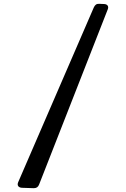

<svg xmlns="http://www.w3.org/2000/svg" viewBox="-20 -889 659 1005"><path d="M157 96C171 96 180 90 185 76L544 -840C551 -857 541 -868 523 -868L499 -869C485 -870 477 -863 471 -850L75 65C68 82 77 93 95 94Z"/></svg>

Font: OpenDyslexic3
Style: Regular
Weight: 400
Designer: Abelardo Gonzalez
Version: Version 3.001;PS 003.001;hotconv 1.0.88;makeotf.lib2.5.64775